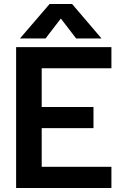

<svg xmlns="http://www.w3.org/2000/svg" viewBox="-20 -933 613 953"><path d="M226 -913H338L484 -742H358L282 -841L206 -742H79ZM60 -699H533V-594H187V-402H444V-297H187V-105H533V0H60Z"/></svg>

Font: Prompt Medium
Style: Regular
Weight: 500
Designer: Katatrad Team
Foundry: CadsonDemak
Version: Version 1.000